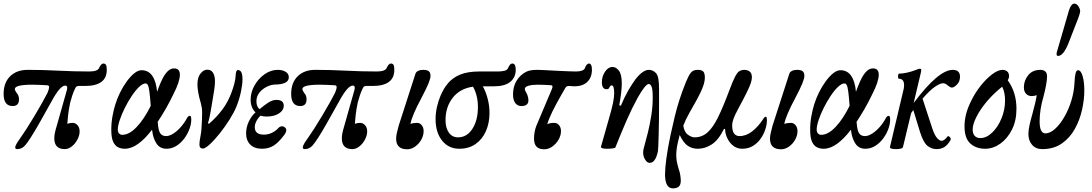

<svg xmlns="http://www.w3.org/2000/svg" viewBox="-20 -811 6034 1061"><path d="M75 13Q62 13 64.5 0Q67 -13 91 -46Q106 -67 127.5 -100.5Q149 -134 171 -171Q193 -208 212 -241.5Q231 -275 242 -297Q251 -318 251.5 -329Q252 -340 238 -340Q216 -341 197 -342Q178 -343 159 -343Q62 -343 62 -319Q62 -314 65.5 -308Q69 -302 73 -296Q85 -283 85 -262Q85 -225 50 -225Q0 -225 0 -292Q0 -354 36 -389.5Q72 -425 133 -425Q215 -425 301.5 -420.5Q388 -416 473 -416Q520 -416 528 -436Q539 -460 551 -460Q561 -460 565.5 -452.5Q570 -445 570 -425Q570 -336 450 -336H414Q403 -336 397 -326Q387 -306 380 -285Q373 -264 368 -245Q360 -206 356.5 -176.5Q353 -147 352 -127Q367 -132 381 -132Q397 -132 408.5 -119Q420 -106 420 -85Q420 -63 408 -40Q396 -17 377 -2Q358 13 338 13Q280 13 280 -47Q280 -59 283 -75Q286 -91 294 -117L350 -315Q356 -338 340 -338Q312 -338 265 -251L196 -128Q143 -35 119 -8Q101 13 75 13Z M669 11Q649 11 632 2.5Q615 -6 605 -28.5Q595 -51 595 -94Q595 -134 602 -171Q609 -208 617 -233Q627 -266 643.5 -299.5Q660 -333 680.5 -361Q701 -389 722 -406Q743 -423 762 -423Q800 -423 821.5 -392Q843 -361 848 -304Q853 -318 859 -333Q868 -357 880 -380Q892 -403 907.5 -418Q923 -433 942 -433Q974 -433 974 -398Q974 -380 965.5 -353.5Q957 -327 939 -292Q918 -248 895.5 -209Q873 -170 851 -137Q851 -134 852 -132Q855 -90 865.5 -74.5Q876 -59 898 -59Q916 -59 938 -73Q960 -87 980 -110Q1000 -133 1013 -158Q1020 -171 1029 -171Q1037 -171 1037 -150Q1037 -125 1026.5 -97Q1016 -69 997.5 -44.5Q979 -20 954 -4.5Q929 11 900 11Q864 11 845 -17.5Q826 -46 821 -89Q820 -92 820 -94Q782 -44 744 -16.5Q706 11 669 11ZM631 -95Q631 -81 638 -73.5Q645 -66 656 -66Q694 -66 735 -109Q776 -152 813 -226Q809 -279 805.5 -305.5Q802 -332 797 -341Q792 -350 785 -350Q769 -350 748.5 -330.5Q728 -311 707.5 -280Q687 -249 669.5 -214Q652 -179 641.5 -147Q631 -115 631 -95Z M1101 10Q1082 10 1082 -13Q1082 -22 1083.5 -33Q1085 -44 1090 -71Q1092 -81 1093.5 -102.5Q1095 -124 1096 -147.5Q1097 -171 1097 -188Q1097 -205 1095 -216.5Q1093 -228 1090 -240Q1071 -304 1071 -345Q1071 -383 1088 -404.5Q1105 -426 1125 -426Q1147 -426 1157.5 -408.5Q1168 -391 1168 -362Q1168 -344 1164 -315.5Q1160 -287 1151 -236Q1143 -187 1138 -164Q1133 -141 1129 -130L1135 -127Q1179 -165 1210.5 -208Q1242 -251 1260 -302Q1270 -329 1275.5 -351Q1281 -373 1282 -391Q1283 -424 1295 -424Q1320 -424 1320 -373Q1320 -344 1311.5 -304Q1303 -264 1287 -223Q1274 -191 1249 -151Q1224 -111 1194.5 -74Q1165 -37 1139.5 -13.5Q1114 10 1101 10Z M1428 11Q1386 11 1363 -12Q1340 -35 1340 -74Q1340 -108 1355 -139.5Q1370 -171 1392 -190Q1365 -216 1365 -260Q1365 -301 1386.5 -339Q1408 -377 1442.5 -401Q1477 -425 1515 -425Q1540 -425 1558 -414.5Q1576 -404 1576 -384Q1576 -363 1555 -353.5Q1534 -344 1505 -344Q1479 -344 1454 -331.5Q1429 -319 1413 -298.5Q1397 -278 1397 -252Q1397 -220 1415 -208Q1439 -229 1462.5 -244Q1486 -259 1507 -259Q1548 -259 1548 -227Q1548 -201 1521.5 -184Q1495 -167 1454 -167Q1446 -167 1437 -168Q1428 -169 1420 -172Q1405 -158 1396.5 -141Q1388 -124 1388 -108Q1388 -67 1438 -67Q1462 -67 1482.5 -77Q1503 -87 1516 -101Q1523 -110 1533.5 -112.5Q1544 -115 1553 -108Q1573 -94 1549 -63Q1519 -23 1491.5 -6Q1464 11 1428 11Z M1664 13Q1651 13 1653.5 0Q1656 -13 1680 -46Q1695 -67 1716.5 -100.5Q1738 -134 1760 -171Q1782 -208 1801 -241.5Q1820 -275 1831 -297Q1840 -318 1840.5 -329Q1841 -340 1827 -340Q1805 -341 1786 -342Q1767 -343 1748 -343Q1651 -343 1651 -319Q1651 -314 1654.5 -308Q1658 -302 1662 -296Q1674 -283 1674 -262Q1674 -225 1639 -225Q1589 -225 1589 -292Q1589 -354 1625 -389.5Q1661 -425 1722 -425Q1804 -425 1890.5 -420.5Q1977 -416 2062 -416Q2109 -416 2117 -436Q2128 -460 2140 -460Q2150 -460 2154.5 -452.5Q2159 -445 2159 -425Q2159 -336 2039 -336H2003Q1992 -336 1986 -326Q1976 -306 1969 -285Q1962 -264 1957 -245Q1949 -206 1945.5 -176.5Q1942 -147 1941 -127Q1956 -132 1970 -132Q1986 -132 1997.5 -119Q2009 -106 2009 -85Q2009 -63 1997 -40Q1985 -17 1966 -2Q1947 13 1927 13Q1869 13 1869 -47Q1869 -59 1872 -75Q1875 -91 1883 -117L1939 -315Q1945 -338 1929 -338Q1901 -338 1854 -251L1785 -128Q1732 -35 1708 -8Q1690 13 1664 13Z M2230 14Q2169 14 2169 -45Q2169 -59 2173 -76Q2177 -93 2183 -116L2275 -401Q2278 -413 2290 -419Q2302 -425 2318 -425Q2341 -425 2350 -417Q2359 -409 2359 -392Q2359 -378 2348 -350.5Q2337 -323 2307 -266Q2257 -173 2248 -126Q2263 -132 2285 -132Q2300 -132 2310.5 -119Q2321 -106 2321 -87Q2321 -62 2308 -39Q2295 -16 2274 -1Q2253 14 2230 14Z M2518 11Q2459 11 2423 -34Q2387 -79 2387 -153Q2387 -186 2394.5 -219.5Q2402 -253 2414 -281Q2431 -322 2456.5 -352Q2482 -382 2523.5 -399Q2565 -416 2629 -416H2734Q2749 -416 2766 -419.5Q2783 -423 2788 -436Q2798 -460 2811 -460Q2830 -460 2830 -426Q2830 -383 2799.5 -358.5Q2769 -334 2710 -334H2648Q2664 -306 2674.5 -267Q2685 -228 2685 -186Q2685 -132 2665.5 -87Q2646 -42 2608.5 -15.5Q2571 11 2518 11ZM2442 -147Q2442 -104 2460.5 -78Q2479 -52 2511 -52Q2560 -52 2590.5 -99Q2621 -146 2621 -220Q2621 -283 2594 -332Q2522 -322 2482 -271Q2442 -220 2442 -147Z M2987 14Q2960 14 2945.5 0Q2931 -14 2931 -46Q2931 -64 2934.5 -82.5Q2938 -101 2944 -116L3029 -317Q3039 -339 3025 -340Q3008 -341 2990 -342Q2972 -343 2951 -343Q2920 -343 2900 -337Q2880 -331 2880 -319Q2880 -312 2887 -301Q2892 -293 2896 -281Q2900 -269 2900 -256Q2900 -225 2861 -225Q2840 -225 2827.5 -241.5Q2815 -258 2815 -290Q2815 -333 2835 -365.5Q2855 -398 2889 -415Q2909 -425 2950 -425Q2965 -425 2991 -423.5Q3017 -422 3055 -420Q3093 -418 3122 -417Q3151 -416 3164 -416Q3182 -416 3195.5 -420.5Q3209 -425 3213 -436Q3216 -447 3222.5 -453.5Q3229 -460 3234 -460Q3251 -460 3251 -426Q3251 -383 3225.5 -358.5Q3200 -334 3154 -334Q3145 -334 3138 -335Q3131 -336 3123 -336Q3110 -336 3104 -325L3077 -278Q3052 -234 3032.5 -194.5Q3013 -155 3004 -124Q3016 -132 3043 -132Q3059 -132 3069.5 -119Q3080 -106 3080 -87Q3080 -62 3066.5 -39Q3053 -16 3032 -1Q3011 14 2987 14Z M3570 89Q3556 89 3545 71Q3534 53 3534 32Q3534 16 3543 -13Q3550 -37 3560.5 -79.5Q3571 -122 3579 -172.5Q3587 -223 3587 -271Q3587 -318 3580.5 -332.5Q3574 -347 3565 -347Q3556 -347 3540 -327Q3524 -307 3505 -273Q3473 -215 3443 -146.5Q3413 -78 3381 3Q3380 7 3366 9Q3352 11 3335 11Q3301 11 3301 1Q3301 -2 3302 -4L3341 -141Q3361 -209 3367.5 -242Q3374 -275 3374 -295Q3374 -339 3361 -339Q3354 -339 3351 -334Q3348 -329 3345 -323.5Q3342 -318 3332 -318Q3306 -318 3306 -357Q3306 -389 3323.5 -415Q3341 -441 3365 -441Q3384 -441 3400 -420.5Q3416 -400 3416 -350Q3416 -306 3402 -229L3411 -227Q3432 -277 3452 -311.5Q3472 -346 3491 -372Q3532 -425 3566 -425Q3587 -425 3604 -408Q3614 -398 3618 -376Q3622 -354 3622 -315Q3622 -283 3622 -241.5Q3622 -200 3621.5 -156Q3621 -112 3620 -73.5Q3619 -35 3618 -9Q3617 17 3616 23Q3603 89 3570 89Z M3699 230Q3655 230 3655 153Q3655 121 3662 67Q3669 13 3685 -63Q3697 -118 3708.5 -166Q3720 -214 3735 -260.5Q3750 -307 3771 -359Q3785 -393 3797.5 -409Q3810 -425 3836 -425Q3856 -425 3865.5 -416.5Q3875 -408 3875 -382Q3875 -362 3866 -336Q3853 -300 3832 -262.5Q3811 -225 3790 -188Q3769 -151 3756 -117Q3761 -81 3781.5 -66.5Q3802 -52 3818 -52Q3859 -52 3889.5 -79Q3920 -106 3948 -163Q3976 -220 4010 -311Q4030 -365 4043 -389Q4056 -413 4067.5 -419Q4079 -425 4092 -425Q4111 -425 4123 -415.5Q4135 -406 4135 -384Q4135 -371 4129.5 -353.5Q4124 -336 4108 -303Q4092 -270 4059 -209Q4041 -176 4033.5 -155Q4026 -134 4026 -118Q4026 -59 4067 -59Q4103 -59 4136.5 -85Q4170 -111 4198 -154Q4205 -166 4212 -166Q4218 -166 4218 -145Q4218 -124 4209.5 -97Q4201 -70 4184 -45.5Q4167 -21 4141.5 -5Q4116 11 4081 11Q4053 11 4032 -5.5Q4011 -22 3999 -47.5Q3987 -73 3987 -98L3981 -99Q3951 -38 3914 -13.5Q3877 11 3836 11Q3805 11 3781 -5Q3757 -21 3736 -65Q3725 -24 3721 0.5Q3717 25 3717 44Q3717 62 3719.5 78Q3722 94 3730 121Q3737 141 3739.5 158.5Q3742 176 3742 188Q3742 211 3730.5 220.5Q3719 230 3699 230Z M4296 14Q4235 14 4235 -45Q4235 -59 4239 -76Q4243 -93 4249 -116L4341 -401Q4344 -413 4356 -419Q4368 -425 4384 -425Q4407 -425 4416 -417Q4425 -409 4425 -392Q4425 -378 4414 -350.5Q4403 -323 4373 -266Q4323 -173 4314 -126Q4329 -132 4351 -132Q4366 -132 4376.5 -119Q4387 -106 4387 -87Q4387 -62 4374 -39Q4361 -16 4340 -1Q4319 14 4296 14Z M4531 11Q4511 11 4494 2.5Q4477 -6 4467 -28.5Q4457 -51 4457 -94Q4457 -134 4464 -171Q4471 -208 4479 -233Q4489 -266 4505.5 -299.5Q4522 -333 4542.5 -361Q4563 -389 4584 -406Q4605 -423 4624 -423Q4662 -423 4683.5 -392Q4705 -361 4710 -304Q4715 -318 4721 -333Q4730 -357 4742 -380Q4754 -403 4769.5 -418Q4785 -433 4804 -433Q4836 -433 4836 -398Q4836 -380 4827.5 -353.5Q4819 -327 4801 -292Q4780 -248 4757.5 -209Q4735 -170 4713 -137Q4713 -134 4714 -132Q4717 -90 4727.5 -74.5Q4738 -59 4760 -59Q4778 -59 4800 -73Q4822 -87 4842 -110Q4862 -133 4875 -158Q4882 -171 4891 -171Q4899 -171 4899 -150Q4899 -125 4888.5 -97Q4878 -69 4859.5 -44.5Q4841 -20 4816 -4.5Q4791 11 4762 11Q4726 11 4707 -17.5Q4688 -46 4683 -89Q4682 -92 4682 -94Q4644 -44 4606 -16.5Q4568 11 4531 11ZM4493 -95Q4493 -81 4500 -73.5Q4507 -66 4518 -66Q4556 -66 4597 -109Q4638 -152 4675 -226Q4671 -279 4667.5 -305.5Q4664 -332 4659 -341Q4654 -350 4647 -350Q4631 -350 4610.5 -330.5Q4590 -311 4569.5 -280Q4549 -249 4531.5 -214Q4514 -179 4503.5 -147Q4493 -115 4493 -95Z M4931 13Q4896 13 4898 1L4968 -295Q4976 -323 4976 -340Q4976 -376 4947 -376Q4944 -376 4943 -383Q4942 -390 4943.5 -397Q4945 -404 4948 -404Q4966 -404 4992 -409.5Q5018 -415 5048 -427Q5056 -431 5063 -431Q5071 -431 5071 -424Q5071 -422 5069 -411L5029 -242Q5166 -425 5245 -425Q5285 -425 5285 -387Q5285 -361 5268.5 -344Q5252 -327 5240 -327Q5232 -327 5217 -339Q5205 -351 5191 -351Q5176 -351 5148 -332.5Q5120 -314 5078 -266L5132 -101Q5145 -63 5158.5 -48Q5172 -33 5183 -33Q5199 -33 5216 -57Q5220 -62 5228.5 -53.5Q5237 -45 5232 -36Q5217 -10 5199 1.5Q5181 13 5155 13Q5129 13 5106 -4.5Q5083 -22 5064 -82L5027 -203Q5021 -194 5015 -186L4970 1Q4968 8 4957 10.5Q4946 13 4931 13Z M5424 11Q5374 11 5342 -18Q5310 -47 5310 -113Q5310 -181 5346 -252Q5367 -296 5398 -335.5Q5429 -375 5462 -400Q5495 -425 5520 -425Q5535 -425 5545.5 -416.5Q5556 -408 5556 -391Q5556 -379 5549 -367Q5597 -301 5597 -210Q5597 -144 5572 -94.5Q5547 -45 5507.5 -17Q5468 11 5424 11ZM5355 -95Q5355 -73 5366 -60.5Q5377 -48 5397 -48Q5431 -48 5462.5 -78Q5494 -108 5514 -156Q5534 -204 5534 -256Q5534 -301 5518 -332Q5510 -325 5499 -316Q5460 -283 5427 -242.5Q5394 -202 5374.5 -162.5Q5355 -123 5355 -95Z M5739 13Q5704 13 5683.5 -10.5Q5663 -34 5663 -70Q5663 -91 5669 -119Q5675 -147 5685 -181Q5694 -214 5700 -239.5Q5706 -265 5709 -285Q5694 -280 5681 -280Q5662 -280 5650 -293Q5638 -306 5638 -328Q5638 -366 5662 -395.5Q5686 -425 5729 -425Q5746 -425 5756 -416.5Q5766 -408 5766 -388Q5766 -369 5760.5 -339.5Q5755 -310 5746 -276Q5735 -239 5730 -204.5Q5725 -170 5725 -142Q5725 -105 5733.5 -89.5Q5742 -74 5757 -74Q5783 -74 5810.5 -99Q5838 -124 5862 -165.5Q5886 -207 5901 -257Q5916 -307 5918 -358Q5919 -387 5923.5 -405Q5928 -423 5937 -423Q5953 -423 5962.5 -391Q5972 -359 5972 -311Q5972 -261 5959.5 -204.5Q5947 -148 5919.5 -98.5Q5892 -49 5847.5 -18Q5803 13 5739 13ZM5827 -502Q5819 -502 5819 -510Q5819 -513 5819 -515Q5819 -517 5819 -519L5887 -753Q5899 -791 5917 -791Q5930 -791 5939.5 -776Q5949 -761 5949 -749Q5949 -744 5944.5 -728.5Q5940 -713 5928 -684L5884 -571Q5856 -502 5827 -502Z"/></svg>

Font: Junicode Two Beta Condensed Medium
Style: Italic
Weight: 500
Width: 3
Italic angle: -9°
Version: Version 1.053; ttfautohint (v1.8.4)